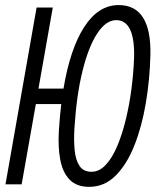

<svg xmlns="http://www.w3.org/2000/svg" viewBox="-20 -723 626 753"><path d="M329.6 9.8Q280.3 9.8 252.9 -18.6Q225.6 -46.9 216.3 -96.7Q207 -146.5 210.9 -210.9Q214.4 -265.6 220.2 -314.9H120.6L64.9 0H1.5L123.5 -693.4H187L130.9 -375.5H229Q254.9 -531.2 310.3 -617.2Q365.7 -703.1 445.3 -703.1Q510.7 -703.1 541.5 -653.1Q572.3 -603 569.8 -506.8Q567.4 -410.2 551.8 -317.9Q536.1 -225.6 506.6 -151.6Q477.1 -77.6 433.1 -33.9Q389.2 9.8 329.6 9.8ZM338.9 -49.3Q369.6 -49.3 395 -76.7Q420.4 -104 439.9 -150.4Q459.5 -196.8 473.6 -255.1Q487.8 -313.5 495.8 -376.5Q503.9 -439.5 505.9 -498.5Q509.3 -644 435.5 -644Q396 -644 361.8 -592.5Q327.6 -541 304 -446.3Q280.3 -351.6 272 -221.2Q269 -173.8 272.7 -134.8Q276.4 -95.7 291.7 -72.5Q307.1 -49.3 338.9 -49.3Z"/></svg>

Font: Cascadia Mono Light
Style: Italic
Weight: 300
Italic angle: -10°
Monospace: yes
Designer: Aaron Bell
Foundry: Saja Typeworks
Version: Version 2404.023; ttfautohint (v1.8.4)